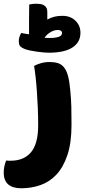

<svg xmlns="http://www.w3.org/2000/svg" viewBox="-119 -761 457 1031"><path d="M37 -654Q37 -683 37.5 -708.5Q38 -734 38 -737Q58 -741 77 -741Q87 -741 97 -739.5Q107 -738 115.5 -733.5Q124 -729 129.5 -720.5Q135 -712 135 -698V-656Q155 -667 174 -671.5Q193 -676 216 -676Q259 -676 286 -650Q313 -624 313 -585Q313 -534 270 -506Q227 -478 143 -478Q131 -478 114 -479.5Q97 -481 79 -483.5Q61 -486 44 -489.5Q27 -493 16 -497Q2 -502 -8 -510Q-18 -518 -18 -542Q-18 -553 -14 -564.5Q-10 -576 -5 -584Q2 -582 13 -580.5Q24 -579 37 -577ZM214 -583Q214 -600 191 -600Q171 -600 151 -587.5Q131 -575 120 -558Q125 -558 133 -557.5Q141 -557 147 -557Q177 -557 195.5 -563Q214 -569 214 -583ZM-86 101Q-78 102 -72.5 102Q-67 102 -61 102Q9 102 47.5 56.5Q86 11 86 -89Q86 -135 84 -182Q82 -229 79 -271.5Q76 -314 72 -349Q68 -384 64 -407Q78 -415 100 -421.5Q122 -428 147 -428Q173 -428 192 -422Q211 -416 224.5 -399.5Q238 -383 246 -354Q254 -325 258 -279Q263 -231 264 -187.5Q265 -144 265 -91Q265 6 243 71.5Q221 137 184 176.5Q147 216 98 233Q49 250 -5 250Q-50 250 -74.5 229.5Q-99 209 -99 165Q-99 151 -96 134.5Q-93 118 -86 101Z"/></svg>

Font: Baloo Bhaijaan
Style: Regular
Weight: 400
Designer: Devika Bhansali and Ek Type
Foundry: Ek Type
Version: Version 1.443;PS 1.000;hotconv 16.6.51;makeotf.lib2.5.65220;